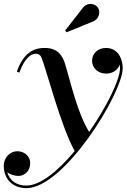

<svg xmlns="http://www.w3.org/2000/svg" viewBox="-70 -719 659 999"><path d="M411 -606C443 -616.5 455.5 -654 440 -678.5C426 -700.5 385.5 -710.5 360 -677L269 -560L276.5 -551ZM67.5 260C263.5 260 568.5 -235 568.5 -365C568.5 -409 546.5 -469.5 481 -469.5C439 -469.5 409 -440 409 -403C409 -366.5 438 -336 483 -336C515.5 -336 544 -355 553 -383.5C554 -377 554.5 -370.5 554.5 -364C554.5 -306 486 -164.5 394 -32.5C333 -130 297 -293 270.5 -380.5C255.5 -432.5 229 -469.5 162.5 -469.5C96.5 -469.5 50.5 -436.5 17.5 -346.5L30.5 -341C57.5 -415.5 91 -439.5 115.5 -439.5C136.5 -439.5 143.5 -426 147.5 -415.5C174.5 -344.5 247 -62.5 318.5 67C234 168.5 141 246.5 67 246.5C15 246.5 -20.5 220 -32 177C-17 189.5 6.5 196.5 26 196.5C57.5 196.5 87 170.5 87 131.5C87 88 51 68 21 68C-22 68 -50.5 105 -50.5 144C-50.5 212 -4.5 260 67.5 260Z"/></svg>

Font: Bodoni* 16pt Medium
Style: Italic
Weight: 500
Italic angle: -13°
Version: Version 2.3